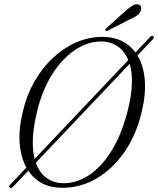

<svg xmlns="http://www.w3.org/2000/svg" viewBox="-20 -887 757 919"><path d="M27 11Q19.5 6 28.5 -3L106.5 -85Q80 -132 74.2 -199.8Q68.5 -267.5 89.5 -353.5Q107 -430.5 144 -495.5Q181 -560.5 232.2 -608.8Q283.5 -657 344.2 -683.8Q405 -710.5 470 -710.5Q573 -710.5 628.5 -636L698.5 -710Q707 -719 713.5 -713.5Q720.5 -708 712 -699.5L638 -621.5Q666.5 -574.5 672.8 -506.5Q679 -438.5 658.5 -353Q633.5 -244 577.2 -161.8Q521 -79.5 443.8 -33.8Q366.5 12 278 12Q171 12 115.5 -70L41.5 8Q33.5 16 27 11ZM137 -202Q137 -160.5 146 -126.5L594 -599.5Q576 -643.5 542 -666Q508 -688.5 464 -688.5Q400 -688.5 339.5 -648Q279 -607.5 231.5 -533.8Q184 -460 159 -360Q147.5 -313.5 142 -274.2Q136.5 -235 137 -202ZM284.5 -10Q345.5 -10 403.2 -46.8Q461 -83.5 509 -157.5Q557 -231.5 588 -344Q611.5 -432 611.5 -498Q612 -544.5 600.5 -581.5L151.5 -108Q168.5 -60 203 -35Q237.5 -10 284.5 -10ZM581 -835Q599.5 -851.5 613.8 -860Q628 -868.5 640 -866Q651.5 -864 654.8 -854Q658 -844 653 -833.5Q647 -820 634.2 -811.8Q621.5 -803.5 604 -795.5L495.5 -740.5Q487 -736.5 484.5 -741.5Q482.5 -746 490.5 -753.5Z"/></svg>

Font: Fraunces 144pt Soft Light
Style: Italic
Weight: 300
Italic angle: -16°
Version: Version 1.000;[b76b70a41]